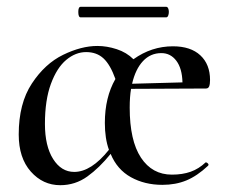

<svg xmlns="http://www.w3.org/2000/svg" viewBox="-20 -531 667 564"><path d="M585 -54Q588 -54 591 -50.5Q594 -47 591 -44Q559 -14 527.5 -1Q496 12 457 12Q405 12 364.5 -10.5Q324 -33 305 -79Q272 -38 236.5 -12.5Q201 13 157 13Q106 13 70.5 -27Q35 -67 35 -136Q35 -227 73.5 -285.5Q112 -344 165.5 -370Q219 -396 266 -396Q294 -396 323 -386.5Q352 -377 372 -357Q425 -395 488 -395Q540 -395 568.5 -368.5Q597 -342 597 -296Q597 -284 594.5 -277.5Q592 -271 585 -271L365 -270Q361 -247 361 -215Q361 -118 394 -68Q427 -18 485 -18Q516 -18 540 -26.5Q564 -35 584 -54ZM300 -91Q288 -124 288 -170Q288 -245 319 -299Q304 -341 284 -359.5Q264 -378 233 -378Q202 -378 174.5 -355Q147 -332 129.5 -284.5Q112 -237 112 -167Q112 -102 136 -64Q160 -26 198 -26Q248 -26 300 -91ZM368 -285 516 -289Q515 -330 498 -352.5Q481 -375 454 -375Q422 -375 400 -351.5Q378 -328 368 -285ZM210 -496Q210 -511 217 -511H468Q472 -511 474 -506.5Q476 -502 476 -496Q476 -490 474 -485Q472 -480 468 -480H217Q210 -480 210 -496Z"/></svg>

Font: Cormorant Infant Medium
Style: Regular
Weight: 500
Designer: Christian Thalmann (Catharsis Fonts)
Version: Version 3.000